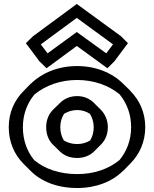

<svg xmlns="http://www.w3.org/2000/svg" viewBox="-20 -895 774 965"><path d="M212 -256C212 -221 224 -190 245 -169L281 -134L282 -133C304 -112 333 -101 368 -101C402 -101 432 -113 453 -134L488 -169L489 -170C510 -192 522 -221 522 -256C522 -291 508 -322 487 -343L452 -378L451 -379C429 -400 401 -412 368 -412C334 -412 304 -400 282 -378L246 -343C225 -322 212 -291 212 -256ZM283 -256C283 -282 290 -304 302 -323C320 -334 343 -342 368 -342C392 -342 413 -335 432 -323C443 -305 451 -282 451 -256C451 -231 445 -208 433 -189C415 -178 393 -171 368 -171C342 -171 319 -178 301 -189C290 -207 283 -230 283 -256ZM95 -256C95 -320 117 -377 153 -420C209 -466 284 -493 368 -493C451 -493 527 -466 581 -421C618 -376 639 -320 639 -256C639 -192 618 -136 581 -91C527 -46 453 -20 368 -20C279 -20 205 -46 152 -90C115 -135 95 -192 95 -256ZM24 -256C24 -183 51 -119 98 -72L133 -37C187 18 269 50 368 50C463 50 544 18 599 -37H600L635 -73C682 -120 710 -183 710 -256C710 -329 682 -391 635 -438V-439L599 -474C543 -530 460 -563 368 -563C274 -563 192 -530 135 -474H134L99 -438C52 -391 24 -329 24 -256ZM185 -672 366 -805 548 -672 514 -627 366 -734 219 -627ZM146 -713 110 -678 178 -587 214 -552 366 -664 520 -552 555 -587 623 -678 588 -713 366 -875Z"/></svg>

Font: Hussar Press
Style: Bold
Weight: 700
Foundry: Cannot Into Space Fonts
Version: Version 1.43